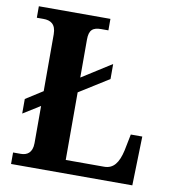

<svg xmlns="http://www.w3.org/2000/svg" viewBox="-81 -785 772 856"><g transform="rotate(10 305.5 -357.0)"><path d="M26 0H575L581 -222H529L514 -147C501 -90 479 -60 437 -60H263V-366L397 -450V-518L263 -433V-605C263 -649 280 -662 318 -662H350V-714H26V-662H56C88 -662 113 -649 113 -602V-345L36 -296V-230L113 -278V-110C113 -65 88 -52 61 -52H26Z"/></g></svg>

Font: Noto Serif SemiCondensed
Style: Bold
Weight: 700
Width: 4
Designer: Monotype Design Team
Foundry: Monotype Imaging Inc.
Version: Version 2.015